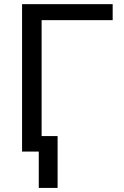

<svg xmlns="http://www.w3.org/2000/svg" viewBox="-20 -731 596 926"><path d="M86.4 0ZM523.4 -633.8H180.7V0H86.4V-710.9H523.4ZM257.8 175.3H167V-74.7H257.8Z"/></svg>

Font: Roboto-o
Style: o-Regular
Weight: 400
Designer: Google
Version: Version 2.134; 2016; ttfautohint (v1.6)